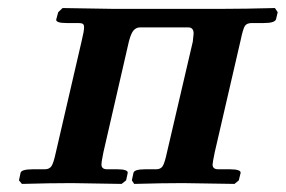

<svg xmlns="http://www.w3.org/2000/svg" viewBox="-20 -454 707 475"><path d="M182.1 -353Q188 -377 188 -386.2Q188 -393.1 184.8 -395Q181.6 -397 173.8 -397H145Q117.7 -397 119.1 -405.8L124 -423.8L134.8 -434.1L257.8 -432.1H332H457H532.2Q585.9 -432.1 660.2 -434.1L667 -423.8L663.1 -407.2Q661.1 -397 632.8 -397H603Q590.3 -397 585.7 -389.6Q581.1 -382.3 575.2 -354L511.2 -77.1Q505.9 -51.3 505.9 -46.9Q505.9 -35.2 520 -35.2H548.8Q563 -35.2 569.6 -32.7Q576.2 -30.3 575.2 -25.9L570.8 -7.8L560.1 1L432.1 -1Q382.3 -1 312 1L306.2 -7.8L310.1 -25.9Q311.5 -35.2 338.9 -35.2H366.2Q377.9 -35.2 382.8 -43.5Q387.7 -51.8 393.1 -77.1L457 -351.1Q459 -368.7 459 -371.1Q459 -386.2 445.8 -386.2H326.2Q317.4 -386.2 310.8 -379.2Q304.2 -372.1 298.8 -351.1L235.8 -77.1Q231 -53.7 231 -46.9Q231 -35.2 245.1 -35.2H271Q284.2 -35.2 290.5 -32.7Q296.9 -30.3 295.9 -25.9L292 -7.8L280.8 1L157.2 -1Q104.5 -1 34.2 1L26.9 -7.8L30.8 -25.9Q32.2 -35.2 61 -35.2H90.8Q102.5 -35.2 107.7 -43.5Q112.8 -51.8 118.2 -77.1Z"/></svg>

Font: Linux Libertine G
Style: Bold Italic
Weight: 700
Italic angle: -11.5°
Designer: Philipp H. Poll
Foundry: Philipp H. Poll
Version: Version 4.1.0